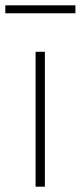

<svg xmlns="http://www.w3.org/2000/svg" viewBox="-34 -703 304 723"><path d="M100 0V-508H135V0ZM-14 -683H250V-653H-14Z"/></svg>

Font: IBM Plex Sans ExtLt
Style: Regular
Weight: 200
Designer: Mike Abbink, Paul van der Laan, Pieter van Rosmalen
Foundry: Bold Monday
Version: Version 3.005